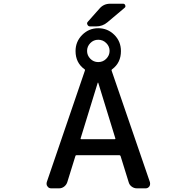

<svg xmlns="http://www.w3.org/2000/svg" viewBox="-20 -1111 1040 1041"><path d="M555.7 -792Q574.2 -810.5 574.2 -835Q574.2 -859.4 556.2 -877.4Q538.1 -895.5 512.7 -895.5Q487.3 -895.5 469.7 -877.4Q452.1 -859.4 452.1 -835Q452.1 -810.5 469.7 -792.5Q487.3 -774.4 512.7 -774.4Q538.1 -774.4 555.7 -792ZM394.5 -269.5Q389.6 -269.5 388.7 -264.6L344.7 -123Q339.8 -108.4 327.6 -99.1Q315.4 -89.8 299.8 -89.8H257.8Q244.1 -89.8 237.3 -100.6Q232.4 -106.4 232.4 -114.3Q232.4 -118.2 233.4 -123L440.4 -728.5Q442.4 -733.4 438.5 -735.4Q389.6 -770.5 389.6 -834Q389.6 -885.7 425.8 -921.9Q461.9 -958 512.7 -958Q563.5 -958 599.6 -922.4Q635.7 -886.7 635.7 -834Q635.7 -770.5 587.9 -735.4Q584 -733.4 585 -728.5L793 -123Q793.9 -118.2 793.9 -114.3Q793.9 -106.4 790 -100.6Q782.2 -89.8 769.5 -89.8H722.7Q707 -89.8 694.3 -99.1Q681.6 -108.4 677.7 -123L633.8 -264.6Q631.8 -269.5 627.9 -269.5ZM417 -360.4Q416 -356.4 419.9 -356.4H602.5Q606.4 -356.4 605.5 -360.4L512.7 -662.1Q511.7 -663.1 510.7 -663.1Q509.8 -663.1 509.8 -662.1ZM519.5 -1064.5Q542 -1090.8 577.1 -1090.8H647.5Q656.2 -1090.8 659.2 -1082Q660.2 -1080.1 660.2 -1077.1Q660.2 -1072.3 655.3 -1068.4L562.5 -990.2Q536.1 -967.8 501 -967.8H468.8Q458 -967.8 454.1 -977.5Q452.1 -980.5 452.1 -984.4Q452.1 -989.3 457 -994.1Z"/></svg>

Font: Gen Jyuu Gothic L Monospace Medium
Style: Regular
Weight: 500
Designer: [Source Han Sans]
Ryoko NISHIZUKA  (kana & ideographs); Paul D. Hunt (Latin, Greek & Cyrillic); Wenlong ZHANG  (bopomofo
Version: Version 1.002.20150607